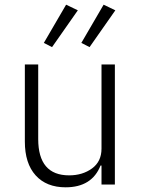

<svg xmlns="http://www.w3.org/2000/svg" viewBox="-20 -787 603 819"><path d="M312 -743 202 -586 167 -604 262 -767ZM472 -743 362 -586 327 -604 422 -767ZM413 0V-81H409Q372 12 260 12Q178 12 132 -39Q86 -90 86 -183V-512H143V-194Q143 -39 275 -39Q332 -39 372.5 -68.5Q413 -98 413 -153V-512H470V0Z"/></svg>

Font: IBM Plex Sans Light
Style: Regular
Weight: 300
Designer: Mike Abbink, Paul van der Laan, Pieter van Rosmalen
Foundry: Bold Monday
Version: Version 3.0